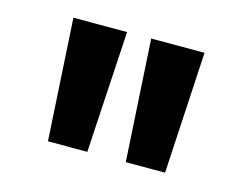

<svg xmlns="http://www.w3.org/2000/svg" viewBox="-59 -849 661 518"><g transform="rotate(15 271.5 -590.0)"><path d="M108.9 -419.9 88.9 -759.8H238.8L218.8 -419.9ZM326.2 -419.9 306.2 -759.8H455.1L436 -419.9Z"/></g></svg>

Font: Now Alt
Style: Bold
Weight: 700
Designer: Alfredo Marco Pradil
Foundry: Alfredo Marco Pradil
Version: Version 1.002;PS 001.002;hotconv 1.0.88;makeotf.lib2.5.64775